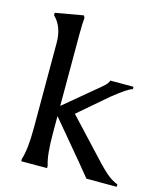

<svg xmlns="http://www.w3.org/2000/svg" viewBox="-112 -830 773 913"><g transform="rotate(15 274.5 -373.5)"><path d="M206 0H79V-12Q96 -62 96 -170V-587Q96 -667 50 -711V-723L187 -747L193 -737Q190 -708 190 -654V-302L360 -444Q388 -467 388 -480H503V-468Q484 -466 409 -406L267 -284L392 -150Q461 -74 491 -48Q521 -22 549 -12V0H400Q400 -2 190 -252V-170Q190 -59 206 -12Z"/></g></svg>

Font: Asul
Style: Regular
Weight: 400
Version: Version 1.001